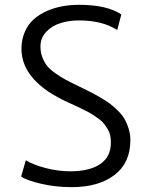

<svg xmlns="http://www.w3.org/2000/svg" viewBox="-20 -771 605 799"><path d="M278.3 7.8Q210.9 7.8 150.9 -6.3Q90.8 -20.5 67.9 -36.1L87.4 -104Q118.7 -85 170.4 -71.5Q222.2 -58.1 272.9 -58.1Q352.5 -58.1 397.2 -88.4Q441.9 -118.7 441.4 -178.7Q441.4 -194.3 438.5 -208Q435.5 -221.7 428 -233.9Q420.4 -246.1 413.1 -255.9Q405.8 -265.6 391.4 -276.1Q377 -286.6 366.2 -293.7Q355.5 -300.8 335 -311Q314.5 -321.3 301.5 -327.4Q288.6 -333.5 263.7 -344.7Q69.8 -432.6 69.3 -567.4Q69.3 -606.9 83.5 -638.9Q97.7 -670.9 121.1 -691.4Q144.5 -711.9 176 -725.6Q207.5 -739.3 240.7 -745.1Q273.9 -751 309.1 -751Q424.8 -751 484.9 -710.9L467.8 -646Q406.2 -686 308.6 -686Q267.6 -686 232.2 -675Q196.8 -664.1 172.6 -638.7Q148.4 -613.3 148.4 -578.1Q148.4 -553.7 156 -533.2Q163.6 -512.7 175.5 -497.6Q187.5 -482.4 210.2 -466.3Q232.9 -450.2 254.9 -438.5Q276.9 -426.8 313.5 -409.2Q339.8 -396.5 356.7 -387.9Q373.5 -379.4 397.9 -365.2Q422.4 -351.1 438 -339.1Q453.6 -327.1 471.2 -309.8Q488.8 -292.5 498.8 -274.9Q508.8 -257.3 515.6 -234.9Q522.5 -212.4 522.5 -188Q522.5 -92.8 456.1 -42.5Q389.6 7.8 278.3 7.8Z"/></svg>

Font: HaufeMerriweatherSansLt
Style: Regular
Weight: 300
Designer: Eben Sorkin
Foundry: Eben Sorkin
Version: Version 1.56